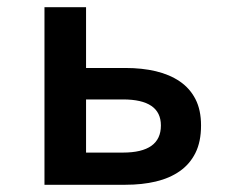

<svg xmlns="http://www.w3.org/2000/svg" viewBox="-20 -511 640 531"><path d="M103 0V-491H218V-323H327Q373 -323 411 -314Q449 -305 477 -286Q505 -267 520.5 -237Q536 -207 536 -164Q536 -119 520.5 -88Q505 -57 477 -37.5Q449 -18 411 -9Q373 0 327 0ZM218 -89H320Q425 -89 425 -164Q425 -236 320 -236H218Z"/></svg>

Font: Source Code Pro Semibold
Style: Regular
Weight: 600
Monospace: yes
Designer: Paul D. Hunt, Teo Tuominen
Foundry: Adobe Systems Incorporated
Version: Version 2.030;PS 1.000;hotconv 16.6.51;makeotf.lib2.5.65220